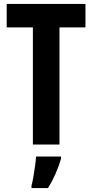

<svg xmlns="http://www.w3.org/2000/svg" viewBox="-20 -734 469 975"><path d="M282 0H147V-595H14V-714H414V-595H282ZM290 72Q279 110 261.5 149.5Q244 189 224 221H140V208Q145 191 149.5 164Q154 137 158 109Q162 81 163 61H290Z"/></svg>

Font: Noto Sans Arabic ExtCond
Style: Bold
Weight: 700
Width: 2
Designer: Monotype Design Team, Nadine Chahine, Nizar Qandah and Khaled Hosny
Foundry: Monotype Imaging Inc.
Version: Version 2.012; ttfautohint (v1.8.4.7-5d5b)